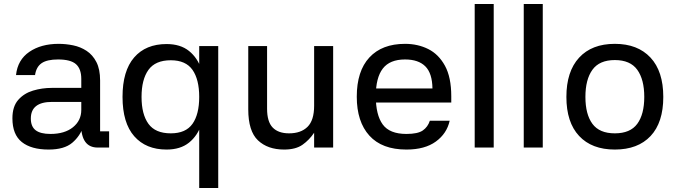

<svg xmlns="http://www.w3.org/2000/svg" viewBox="-20 -737 3376 959"><path d="M525 0H468Q386 0 385 -113L397 -108Q381 -58 341 -24Q301 10 223 10Q136 10 89 -27.5Q42 -65 42 -146Q42 -205 71 -238Q100 -271 145 -284.5Q190 -298 239 -298H386V-343Q386 -393 359.5 -416.5Q333 -440 270 -440Q215 -440 188 -421.5Q161 -403 155 -362H60Q68 -438 126.5 -478Q185 -518 273 -518Q309 -518 345.5 -510.5Q382 -503 412.5 -483Q443 -463 461.5 -427Q480 -391 480 -335V-81H525ZM134 -145Q134 -105 158 -86.5Q182 -68 232 -68Q303 -68 344.5 -101.5Q386 -135 386 -188V-228H240Q134 -228 134 -145Z M975 -507H1070V202H975ZM812 10Q709 10 650.5 -56.5Q592 -123 592 -253Q592 -383 650 -450Q708 -517 812 -517Q881 -517 924 -482.5Q967 -448 987 -388.5Q1007 -329 1007 -253Q1007 -178 987 -118.5Q967 -59 924 -24.5Q881 10 812 10ZM833 -71Q908 -71 941.5 -118.5Q975 -166 975 -253Q975 -340 941.5 -388Q908 -436 833 -436Q756 -436 721.5 -388Q687 -340 687 -253Q687 -166 721.5 -118.5Q756 -71 833 -71Z M1549 -507H1644V0H1549V-74Q1525 -38 1491 -14Q1457 10 1399 10Q1317 10 1268.5 -36Q1220 -82 1220 -191V-507H1314V-194Q1314 -129 1342 -100Q1370 -71 1424 -71Q1483 -71 1516 -103.5Q1549 -136 1549 -209Z M1812 -295H2140Q2139 -371 2104.5 -405.5Q2070 -440 2003 -440Q1927 -440 1892 -394.5Q1857 -349 1857 -257Q1857 -163 1891.5 -115.5Q1926 -68 2010 -68Q2067 -68 2092 -85.5Q2117 -103 2127 -134H2226Q2212 -70 2157 -30Q2102 10 2010 10Q1888 10 1825 -59.5Q1762 -129 1762 -254Q1762 -382 1825 -450Q1888 -518 2003 -518Q2067 -518 2119 -492Q2171 -466 2202.5 -408.5Q2234 -351 2234 -256V-225H1811Z M2446 0H2351V-717H2446Z M2691 0H2596V-717H2691Z M3051 10Q2936 10 2872.5 -58Q2809 -126 2809 -253Q2809 -380 2872.5 -449Q2936 -518 3051 -518Q3165 -518 3229 -449.5Q3293 -381 3293 -253Q3293 -125 3229.5 -57.5Q3166 10 3051 10ZM3051 -71Q3128 -71 3163 -118.5Q3198 -166 3198 -253Q3198 -340 3163 -388.5Q3128 -437 3051 -437Q2974 -437 2939 -388.5Q2904 -340 2904 -253Q2904 -166 2939 -118.5Q2974 -71 3051 -71Z"/></svg>

Font: 42dot Sans Medium
Style: Regular
Weight: 500
Designer: 42dot
Version: Version 1.000